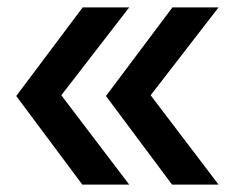

<svg xmlns="http://www.w3.org/2000/svg" viewBox="-20 -540 640 520"><path d="M572 -40H446L267 -280L447 -520H572L388 -282ZM330 -40H203L24 -280L204 -520H330L146 -282Z"/></svg>

Font: Maple Mono NL SemiBold
Style: Regular
Weight: 600
Monospace: yes
Designer: subframe7536
Version: Version 7.000